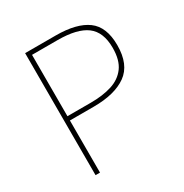

<svg xmlns="http://www.w3.org/2000/svg" viewBox="-166 -843 931 973"><g transform="rotate(-30 300.0 -357.0)"><path d="M115 0V-714H294Q416 -714 478 -668.5Q540 -623 540 -516Q540 -402 472 -353.5Q404 -305 280 -305H141V0ZM278 -330Q348 -330 400.5 -346.5Q453 -363 483 -403.5Q513 -444 513 -516Q513 -608 459 -648.5Q405 -689 290 -689H141V-330Z"/></g></svg>

Font: Noto Sans Mono Thin
Style: Regular
Weight: 100
Designer: Monotype Design Team
Foundry: Monotype Imaging Inc.
Version: Version 2.014